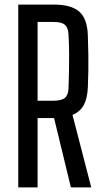

<svg xmlns="http://www.w3.org/2000/svg" viewBox="-20 -820 452 840"><path d="M59.9 0V-800H214.1Q291.9 -800 326.9 -768.9Q362 -737.7 364.3 -665.8Q366.1 -619.9 366.5 -582.4Q367 -544.9 366.5 -510.2Q366.1 -475.5 364.3 -437.2Q362.3 -389.3 346.3 -360.1Q330.3 -330.9 297.2 -317.3L379.2 0H290.2L216.6 -303.4H144.4V0ZM144.4 -379.3H213.7Q249.1 -379.3 263.9 -391.9Q278.7 -404.4 279.8 -433.9Q281.3 -477.9 282 -514.8Q282.7 -551.7 282.4 -588.6Q282.1 -625.5 279.8 -669Q278.3 -699.1 263.7 -711.6Q249.1 -724 214.1 -724H144.4Z"/></svg>

Font: Big Shoulders Text SC Thin
Style: Regular
Weight: 100
Designer: Patric King
Foundry: XO Type Co
Version: Version 2.002